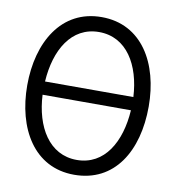

<svg xmlns="http://www.w3.org/2000/svg" viewBox="-83 -809 825 899"><g transform="rotate(10 329.0 -359.0)"><path d="M328.5 15C520.5 15 617.5 -148.5 617.5 -360C617.5 -564.5 520.5 -734.5 328.5 -734.5C137 -734.5 40 -564.5 40 -360C40 -155.5 137 15 328.5 15ZM328.5 -663.5C460.5 -663.5 531 -542.5 539 -391.5H119C128.5 -542.5 197 -663.5 328.5 -663.5ZM328.5 -55.5C197 -55.5 126 -177 118.5 -328.5H538.5C529 -177 460.5 -55.5 328.5 -55.5Z"/></g></svg>

Font: Manrope
Style: Regular
Weight: 400
Designer: Mikhail Sharanda
Foundry: Mikhail Sharanda
Version: Version 4.505